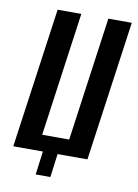

<svg xmlns="http://www.w3.org/2000/svg" viewBox="-80 -645 573 798"><g transform="rotate(10 206.5 -246.0)"><path d="M127 99 140 0H15L98 -591H198L125 -68H239L312 -591H411L328 0H202L189 99Z"/></g></svg>

Font: Alumni Sans SemiBold
Style: Italic
Weight: 600
Italic angle: -8°
Version: Version 1.016